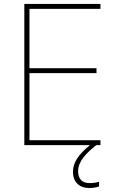

<svg xmlns="http://www.w3.org/2000/svg" viewBox="-20 -734 590 971"><path d="M375 131C375 80 421 36 467 0H488V-25H129V-364H468V-389H129V-689H488V-714H103V0H435C375 48 349 90 349 135C349 190 385 217 431 217C452 217 470 213 481 209V185C470 189 452 192 433 192C394 192 375 170 375 131Z"/></svg>

Font: Noto Sans Arabic Thin
Style: Regular
Weight: 100
Designer: Monotype Design Team, Nadine Chahine, Nizar Qandah and Khaled Hosny
Foundry: Monotype Imaging Inc.
Version: Version 2.012